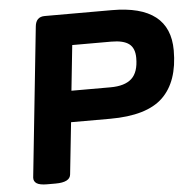

<svg xmlns="http://www.w3.org/2000/svg" viewBox="-51 -750 793 803"><g transform="rotate(-5 345.5 -349.0)"><path d="M115 2Q84 2 71 -6.5Q58 -15 59 -31L125 -660Q129 -700 166 -700H448Q691 -700 691 -510Q691 -379 623 -313.5Q555 -248 401 -248H237L214 -31Q211 2 150 2ZM250 -379H414Q474 -379 503 -405.5Q532 -432 532 -492Q532 -533 508.5 -551Q485 -569 434 -569H270Z"/></g></svg>

Font: Asap Expanded Expanded Regular
Style: Bold Italic
Weight: 700
Width: 7
Italic angle: -6°
Designer: Pablo Cosgaya
Foundry: Omnibus-Type
Version: Version 3.001; ttfautohint (v1.8.4.7-5d5b)